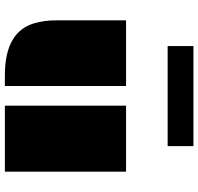

<svg xmlns="http://www.w3.org/2000/svg" viewBox="-33 -782 815 789"><g transform="rotate(90 374.5 -387.5)"><path d="M414.1 -498H685.5V0H414.1ZM63.5 -498H333.5V0H289.6Q109.9 0 75.2 -122.1Q63.5 -161.6 63.5 -213.4ZM169.4 -774.9H580.6V-668.9H169.4Z"/></g></svg>

Font: Plaster
Style: Regular
Weight: 400
Designer: Eben Sorkin
Foundry: Eben Sorkin
Version: Version 1.007